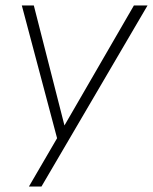

<svg xmlns="http://www.w3.org/2000/svg" viewBox="-20 -504 561 704"><path d="M86 180 195 -7 192 13 60 -484H104L224 -14H199L471 -484H521L132 180Z"/></svg>

Font: Nunito Sans 12pt ExtraLight 12pt ExtraLight
Style: Italic
Weight: 250
Italic angle: -9°
Version: Version 3.101;gftools[0.9.27]